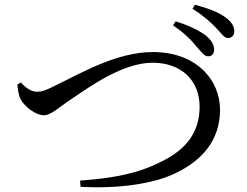

<svg xmlns="http://www.w3.org/2000/svg" viewBox="-20 -820 1040 808"><path d="M807 -624C828 -601 840 -582 857 -583C873 -583 882 -596 881 -614C880 -634 869 -652 843 -673C814 -694 770 -715 719 -730L708 -713C756 -682 785 -651 807 -624ZM890 -702C912 -679 924 -659 940 -660C957 -660 967 -673 966 -690C965 -712 952 -731 926 -749C898 -769 854 -786 800 -800L790 -783C838 -753 867 -726 890 -702ZM68 -473 53 -464C56 -443 57 -421 67 -402C83 -372 130 -335 164 -335C195 -335 220 -363 289 -409C358 -455 497 -556 622 -556C746 -556 820 -479 820 -371C820 -266 766 -192 661 -141C559 -88 452 -70 317 -60L319 -34C472 -25 626 -45 720 -92C827 -143 906 -227 906 -358C906 -484 806 -601 623 -601C470 -601 317 -510 215 -461C168 -437 153 -434 135 -434C112 -434 87 -451 68 -473Z"/></svg>

Font: Noto Serif KR Medium
Style: Regular
Weight: 500
Designer: Ryoko NISHIZUKA 西塚涼子 (kana & ideographs); Frank Grießhammer (Latin, Greek & Cyrillic); Wenlong ZHANG 张文龙 (bopomofo); San
Foundry: Adobe
Version: Version 2.001;hotconv 1.1.0;makeotfexe 2.6.0